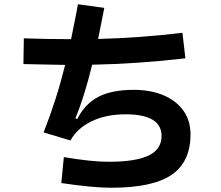

<svg xmlns="http://www.w3.org/2000/svg" viewBox="-20 -836 1040 902"><path d="M875 -205Q875 -75 786 -14.5Q697 46 503 46Q417 46 268 24L280 -98Q409 -76 490 -76Q618 -76 678.5 -105.5Q739 -135 739 -197Q739 -299 570 -299Q478 -299 410 -266Q342 -233 311 -176L185 -214Q247 -372 286 -531Q165 -533 90 -535L92 -656Q196 -652 314 -652Q319 -676 340 -782L346 -816L470 -799L464 -769Q444 -667 441 -653Q639 -658 837 -682L851 -562Q626 -536 413 -532Q376 -380 334 -280L343 -277Q379 -348 442 -381Q505 -414 609 -414Q686 -414 746.5 -389Q807 -364 841 -317Q875 -270 875 -205Z"/></svg>

Font: IBM Plex Sans JP
Style: Bold
Weight: 700
Designer: Mike Abbink; Paul van der Laan; Pieter van Rosmalen; Wujin Sim; Yejin Wi; Jinhee Kim; Boomi Park; Yona Kim; Kichan Ma
Foundry: Sandoll Inc.
Version: Version 1.001